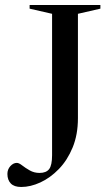

<svg xmlns="http://www.w3.org/2000/svg" viewBox="-20 -735 439 765"><path d="M290.5 -264Q290.5 -198.5 269.5 -147.5Q248.5 -96.5 214.5 -61.5Q180.5 -26.5 141 -8.2Q101.5 10 64.5 10Q36.5 10 23 -4Q9.5 -18 9.5 -42Q9.5 -60 21.2 -73Q33 -86 47 -86Q55.5 -86 68.2 -76Q81 -66 98.5 -56Q116 -46 137.5 -46Q164 -46 175.8 -61.2Q187.5 -76.5 187.5 -116.5V-680L98 -700.5V-715H380V-700.5L290.5 -680Z"/></svg>

Font: Newsreader 72pt
Style: Regular
Weight: 400
Designer: Hugues Gentile
Foundry: Production Type
Version: Version 1.003; ttfautohint (v1.8.3)